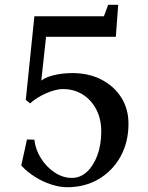

<svg xmlns="http://www.w3.org/2000/svg" viewBox="-20 -769 619 804"><path d="M261 15Q230 15 194.5 3.5Q159 -8 126.5 -28.5Q94 -49 69 -76L93 -185L124 -184Q128 -144 151 -107Q174 -70 208.5 -47Q243 -24 281 -24Q316 -24 343.5 -49Q371 -74 387.5 -118Q404 -162 404 -219Q404 -271 383 -311Q362 -351 326 -373.5Q290 -396 243 -396Q225 -396 200.5 -388.5Q176 -381 151 -367.5Q126 -354 106 -336L88 -351L124 -701H430L410 -687L433 -749H475L465 -615H156L175 -634L151 -414L147 -425Q160 -442 199 -452.5Q238 -463 283 -463Q352 -463 405 -435.5Q458 -408 488 -360.5Q518 -313 518 -251Q518 -174 485 -114Q452 -54 394 -19.5Q336 15 261 15Z"/></svg>

Font: Wittgenstein Medium
Style: Regular
Weight: 500
Designer: Jörg Drees
Foundry: Jörg Drees
Version: Version 1.500